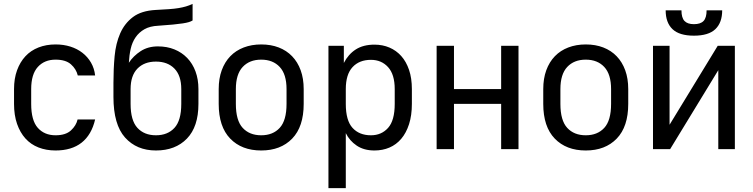

<svg xmlns="http://www.w3.org/2000/svg" viewBox="-20 -765 3865 985"><path d="M265 7Q306 7 339.5 -3Q373 -13 398.5 -33Q424 -53 441.5 -83Q459 -113 468 -152H378Q371 -121 344 -96Q317 -71 265 -71Q208 -71 174 -109Q140 -147 140 -232V-308Q140 -384 174 -421.5Q208 -459 265 -459Q317 -459 344 -435Q371 -411 379 -378H468Q464 -414 447 -443.5Q430 -473 403 -494Q376 -515 341 -526Q306 -537 265 -537Q217 -537 177.5 -521.5Q138 -506 110.5 -476.5Q83 -447 67.5 -404.5Q52 -362 52 -308V-232Q52 -174 67.5 -129.5Q83 -85 110.5 -54.5Q138 -24 177.5 -8.5Q217 7 265 7Z M780 7Q681 7 621.5 -59.5Q562 -126 562 -268V-340Q562 -411 568 -476.5Q574 -542 596.5 -593.5Q619 -645 662 -677.5Q705 -710 779 -714Q818 -716 846.5 -718Q875 -720 896 -723.5Q917 -727 934 -732Q951 -737 968 -745V-660Q960 -655 948.5 -651.5Q937 -648 917.5 -645Q898 -642 867.5 -639Q837 -636 792 -633Q749 -631 721 -615Q693 -599 675.5 -573.5Q658 -548 650.5 -514.5Q643 -481 641 -443Q664 -478 701.5 -502.5Q739 -527 790 -527Q837 -527 875 -511.5Q913 -496 940.5 -467.5Q968 -439 983 -398.5Q998 -358 998 -308V-232Q998 -115 939 -54Q880 7 780 7ZM780 -71Q840 -71 875 -109Q910 -147 910 -232V-308Q910 -377 875 -413Q840 -449 780 -449Q720 -449 685 -413Q650 -377 650 -308V-232Q650 -147 685 -109Q720 -71 780 -71Z M1320 7Q1220 7 1161 -54Q1102 -115 1102 -232V-308Q1102 -362 1117.5 -404.5Q1133 -447 1161.5 -476.5Q1190 -506 1230.5 -521.5Q1271 -537 1320 -537Q1370 -537 1410 -521.5Q1450 -506 1478.5 -476.5Q1507 -447 1522.5 -404.5Q1538 -362 1538 -308V-232Q1538 -115 1479 -54Q1420 7 1320 7ZM1320 -71Q1380 -71 1415 -109Q1450 -147 1450 -232V-308Q1450 -384 1415 -421.5Q1380 -459 1320 -459Q1260 -459 1225 -421.5Q1190 -384 1190 -308V-232Q1190 -147 1225 -109Q1260 -71 1320 -71Z M1665 -530H1744V-442Q1767 -487 1805.5 -511.5Q1844 -536 1901 -536Q1943 -536 1978 -521Q2013 -506 2038.5 -477.5Q2064 -449 2078.5 -406.5Q2093 -364 2093 -308V-232Q2093 -173 2078.5 -128Q2064 -83 2038.5 -53Q2013 -23 1978 -8Q1943 7 1901 7Q1847 7 1810 -18Q1773 -43 1754 -82V200H1665ZM1883 -71Q1937 -71 1971 -109Q2005 -147 2005 -232V-308Q2005 -383 1971 -420.5Q1937 -458 1883 -458Q1823 -458 1788.5 -420.5Q1754 -383 1754 -308V-232Q1754 -147 1788.5 -109Q1823 -71 1883 -71Z M2220 -530H2309V-308H2551V-530H2640V0H2551V-232H2309V0H2220Z M2985 7Q2885 7 2826 -54Q2767 -115 2767 -232V-308Q2767 -362 2782.5 -404.5Q2798 -447 2826.5 -476.5Q2855 -506 2895.5 -521.5Q2936 -537 2985 -537Q3035 -537 3075 -521.5Q3115 -506 3143.5 -476.5Q3172 -447 3187.5 -404.5Q3203 -362 3203 -308V-232Q3203 -115 3144 -54Q3085 7 2985 7ZM2985 -71Q3045 -71 3080 -109Q3115 -147 3115 -232V-308Q3115 -384 3080 -421.5Q3045 -459 2985 -459Q2925 -459 2890 -421.5Q2855 -384 2855 -308V-232Q2855 -147 2890 -109Q2925 -71 2985 -71Z M3330 -530H3415V-125L3662 -530H3750V0H3665V-405L3418 0H3330ZM3540 -582Q3465 -582 3430 -615.5Q3395 -649 3395 -712H3476Q3476 -674 3491.5 -657.5Q3507 -641 3540 -641Q3574 -641 3589.5 -657.5Q3605 -674 3605 -712H3685Q3685 -649 3650 -615.5Q3615 -582 3540 -582Z"/></svg>

Font: Golos UI VF
Style: Regular
Weight: 400
Designer: A.Korolkova, Vitaly Kuzmin
Foundry: ParaType Ltd
Version: Version 2.000